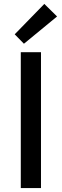

<svg xmlns="http://www.w3.org/2000/svg" viewBox="-20 -959 316 979"><path d="M86 0V-693H189V0ZM102 -736 55 -784 206 -939 271 -875Z"/></svg>

Font: Ubuntu Sans Medium
Style: Regular
Weight: 500
Designer: Dalton Maag Ltd
Foundry: Dalton Maag Ltd
Version: Version 1.006; ttfautohint (v1.8.4.7-5d5b)